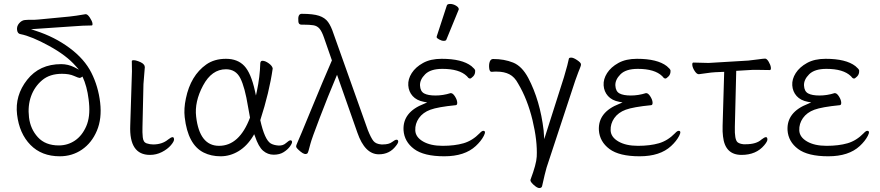

<svg xmlns="http://www.w3.org/2000/svg" viewBox="-20 -779 4460 973"><path d="M415 -707Q424 -707 435.5 -689.5Q447 -672 448.5 -661Q450 -650 445 -650Q404 -650 342 -645L137 -631L161 -623Q257 -592 332.5 -536Q408 -480 443 -410.5Q478 -341 487.5 -259.5Q497 -178 471 -116.5Q445 -55 395.5 -21Q346 13 283 13Q191 13 134.5 -44.5Q78 -102 66.5 -198.5Q55 -295 117.5 -374.5Q180 -454 290 -454Q325 -454 357 -438L380 -426L363 -445Q317 -498 228.5 -546.5Q140 -595 84 -606Q69 -608 66.5 -627Q64 -646 77 -661Q90 -676 106 -677.5Q122 -679 137 -678.5Q152 -678 174 -680L331 -695Q361 -698 413 -707ZM398 -391Q389 -384 383.5 -384Q378 -384 354.5 -394.5Q331 -405 294 -405Q232 -405 193.5 -372.5Q155 -340 137.5 -291.5Q120 -243 127 -184Q134 -125 172 -83.5Q210 -42 278 -42Q323 -42 359.5 -66.5Q396 -91 417 -139Q438 -187 431 -258L429 -276Q421 -342 398 -391Z M740 6Q634 6 640 -143L647 -364Q650 -418 648 -470Q649 -474 657.5 -474Q666 -474 680 -469Q711 -458 713 -443V-442L714 -440L707 -353L702 -135Q701 -109 703.5 -83.5Q706 -58 723 -52.5Q740 -47 756 -47Q802 -47 832 -72Q847 -84 855 -84Q861 -84 862 -73.5Q863 -63 846 -43Q829 -23 800.5 -8.5Q772 6 740 6Z M1362 -432Q1345 -312 1299 -170Q1321 -71 1352 -52Q1368 -43 1391 -41.5Q1414 -40 1429.5 -54Q1445 -68 1452 -68Q1459 -68 1460 -60.5Q1461 -53 1449.5 -37Q1438 -21 1417.5 -8Q1397 5 1367 5Q1337 5 1313.5 -15Q1290 -35 1272 -89L1268 -99L1263 -90Q1232 -39 1189 -13Q1146 13 1098 13Q1050 13 1012 -6Q932 -46 916 -185Q911 -229 922 -280Q946 -396 1025 -452Q1066 -481 1125 -481Q1184 -481 1218 -445Q1252 -409 1272 -318L1277 -295L1282 -318Q1297 -389 1299 -458Q1300 -471 1310 -471Q1324 -471 1342 -458Q1360 -445 1362 -432ZM1090 -40Q1193 -40 1247 -183Q1242 -210 1237 -238Q1221 -337 1198 -382.5Q1175 -428 1125 -428Q1053 -428 1009 -345.5Q965 -263 974 -188Q991 -40 1090 -40Z M1508 -654Q1493 -654 1492 -670Q1488 -709 1509 -709Q1567 -709 1597 -699Q1627 -689 1642.5 -667.5Q1658 -646 1670 -609L1844 -120Q1860 -80 1872.5 -64.5Q1885 -49 1913 -47H1919Q1951 -47 1966.5 -59Q1982 -71 1989.5 -71Q1997 -71 1998 -63Q1999 -55 1986 -39Q1954 3 1900 3Q1829 3 1791 -107L1688 -400L1683 -388Q1642 -291 1600.5 -182.5Q1559 -74 1553 -50Q1542 -5 1538 -2Q1526 8 1504 -10Q1482 -28 1481 -35Q1480 -42 1488 -58.5Q1496 -75 1556.5 -222.5Q1617 -370 1662 -473L1622 -588Q1611 -620 1599 -634Q1587 -648 1568 -651Q1549 -654 1519 -654ZM1491 -674V-675Z M2244 -750Q2246 -759 2261 -759Q2276 -759 2290.5 -750.5Q2305 -742 2305 -732Q2305 -730 2304 -729L2242 -578Q2240 -572 2229 -572Q2218 -572 2205.5 -579Q2193 -586 2193 -590V-594ZM2263 -307H2265Q2275 -307 2285.5 -290.5Q2296 -274 2297 -260.5Q2298 -247 2290 -246Q2199 -237 2161 -223Q2123 -209 2103 -180.5Q2083 -152 2084.5 -118Q2086 -84 2124 -62Q2162 -40 2223 -40Q2284 -40 2329 -53Q2374 -66 2411 -104Q2422 -116 2429 -116Q2445 -116 2431.5 -90Q2418 -64 2391 -39Q2335 13 2231.5 13Q2128 13 2078.5 -24Q2029 -61 2025 -119Q2020 -211 2129 -253L2145 -260L2128 -263Q2091 -270 2071 -292.5Q2051 -315 2049 -346.5Q2047 -378 2066.5 -408.5Q2086 -439 2124 -460Q2162 -481 2218 -481Q2321 -481 2369 -444Q2387 -429 2388 -422Q2389 -403 2378 -392Q2367 -381 2362.5 -381Q2358 -381 2354 -384L2346 -393Q2308 -430 2222 -430Q2162 -430 2134.5 -402.5Q2107 -375 2108.5 -345.5Q2110 -316 2129.5 -305.5Q2149 -295 2187 -295Q2225 -295 2263 -307Z M2471 -415Q2461 -415 2459 -434Q2457 -453 2462 -466.5Q2467 -480 2479 -480Q2535 -480 2580 -462Q2625 -444 2657 -384Q2717 -270 2735 -118L2738 -74L2838 -388Q2859 -459 2863 -482Q2864 -487 2875 -487Q2886 -487 2904.5 -474.5Q2923 -462 2924 -454.5Q2925 -447 2919.5 -435Q2914 -423 2895 -370L2750 70Q2742 97 2727 165Q2724 174 2713 174Q2702 174 2683 156.5Q2664 139 2669 130Q2698 53 2700 15Q2704 -65 2678.5 -170.5Q2653 -276 2606 -355Q2588 -389 2561.5 -402.5Q2535 -416 2499 -416H2486Q2480 -416 2472 -415ZM2863 -482ZM2735 -118Q2735 -118 2735 -117Z M3253 -307H3255Q3265 -307 3275.5 -290.5Q3286 -274 3287 -260.5Q3288 -247 3280 -246Q3189 -237 3151 -223Q3113 -209 3093 -180.5Q3073 -152 3074.5 -118Q3076 -84 3114 -62Q3152 -40 3213 -40Q3274 -40 3319 -53Q3364 -66 3401 -104Q3412 -116 3419 -116Q3435 -116 3421.5 -90Q3408 -64 3381 -39Q3325 13 3221.5 13Q3118 13 3068.5 -24Q3019 -61 3015 -119Q3010 -211 3119 -253L3135 -260L3118 -263Q3081 -270 3061 -292.5Q3041 -315 3039 -346.5Q3037 -378 3056.5 -408.5Q3076 -439 3114 -460Q3152 -481 3208 -481Q3311 -481 3359 -444Q3377 -429 3378 -422Q3379 -403 3368 -392Q3357 -381 3352.5 -381Q3348 -381 3344 -384L3336 -393Q3298 -430 3212 -430Q3152 -430 3124.5 -402.5Q3097 -375 3098.5 -345.5Q3100 -316 3119.5 -305.5Q3139 -295 3177 -295Q3215 -295 3253 -307Z M3881 -424 3816 -425H3796Q3786 -425 3778 -424L3711 -420L3704 -136Q3702 -71 3718 -58Q3728 -50 3748 -48H3759Q3813 -48 3839 -72Q3854 -84 3862 -84Q3868 -84 3869 -73.5Q3870 -63 3853 -43Q3812 6 3738 6Q3654 6 3644 -88Q3641 -110 3642 -142L3650 -415L3604 -413Q3585 -412 3559 -408Q3533 -404 3522 -403H3521Q3511 -403 3500.5 -419Q3490 -435 3488.5 -448.5Q3487 -462 3494 -462L3571 -460L3772 -472Q3794 -474 3821.5 -478Q3849 -482 3857.5 -482Q3866 -482 3875.5 -466Q3885 -450 3886.5 -437Q3888 -424 3881 -424ZM3839 -72ZM3778 -424H3777Z M4209 -307H4211Q4221 -307 4231.5 -290.5Q4242 -274 4243 -260.5Q4244 -247 4236 -246Q4145 -237 4107 -223Q4069 -209 4049 -180.5Q4029 -152 4030.5 -118Q4032 -84 4070 -62Q4108 -40 4169 -40Q4230 -40 4275 -53Q4320 -66 4357 -104Q4368 -116 4375 -116Q4391 -116 4377.5 -90Q4364 -64 4337 -39Q4281 13 4177.5 13Q4074 13 4024.5 -24Q3975 -61 3971 -119Q3966 -211 4075 -253L4091 -260L4074 -263Q4037 -270 4017 -292.5Q3997 -315 3995 -346.5Q3993 -378 4012.5 -408.5Q4032 -439 4070 -460Q4108 -481 4164 -481Q4267 -481 4315 -444Q4333 -429 4334 -422Q4335 -403 4324 -392Q4313 -381 4308.5 -381Q4304 -381 4300 -384L4292 -393Q4254 -430 4168 -430Q4108 -430 4080.5 -402.5Q4053 -375 4054.5 -345.5Q4056 -316 4075.5 -305.5Q4095 -295 4133 -295Q4171 -295 4209 -307Z"/></svg>

Font: LXGW WenKai Lite Light
Style: Regular
Weight: 300
Designer: LXGW / Fontworks Inc.
Foundry: LXGW / Fontworks Inc.
Version: Version 1.511; March 25, 2025